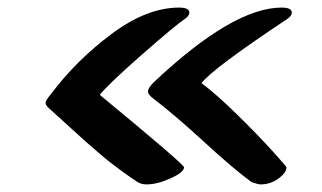

<svg xmlns="http://www.w3.org/2000/svg" viewBox="-20 -494 849 506"><path d="M115 -247Q181 -335 274 -404.5Q367 -474 452 -474Q479 -474 479 -461Q479 -452 467 -444Q444 -429 354 -350Q264 -271 243 -244Q465 -61 465 -53Q465 -40 429.5 -24Q394 -8 366 -8Q353 -8 343 -14Q323 -27 304.5 -40.5Q286 -54 273 -64Q260 -74 238 -93Q216 -112 204 -122.5Q192 -133 160.5 -162Q129 -191 112 -206Q100 -216 100 -223Q100 -229 115 -247ZM385 -277Q594 -474 722 -474Q749 -474 749 -461Q749 -452 737 -444Q540 -313 511 -275Q550 -246 606 -191Q662 -136 698.5 -95.5Q735 -55 735 -53Q735 -39 714 -23.5Q693 -8 666 -8Q661 -8 643 -14Q594 -50 518.5 -119.5Q443 -189 382 -236Q370 -245 370 -253Q370 -262 385 -277Z"/></svg>

Font: LeckerliOne
Style: Regular
Weight: 400
Designer: Gesine Todt
Foundry: Gesine Todt
Version: Version 1.000